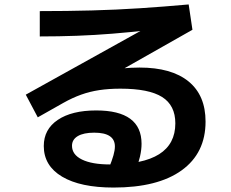

<svg xmlns="http://www.w3.org/2000/svg" viewBox="-20 -787 1040 864"><path d="M491 57Q342 57 259.5 8Q177 -41 177 -130Q177 -205 240 -247.5Q303 -290 413 -290Q515 -290 566 -252.5Q617 -215 617 -140Q617 -113 610 -82.5Q603 -52 590 -20L471 -33Q484 -65 490.5 -88Q497 -111 497 -128Q497 -190 404 -190Q356 -190 330 -174.5Q304 -159 304 -131Q304 -91 349 -69Q394 -47 475 -47Q623 -47 696 -93Q769 -139 769 -232Q769 -313 709.5 -350.5Q650 -388 522 -388Q470 -388 427 -381.5Q384 -375 345 -361Q306 -347 265 -324L150 -259L96 -361L647 -667L646 -651Q566 -642 486.5 -635.5Q407 -629 326 -626Q245 -623 159 -623V-737Q282 -737 393 -740Q504 -743 611 -750Q718 -757 829 -767L846 -653L341 -367L275 -429Q309 -441 351 -451Q393 -461 438 -468Q483 -475 527 -479Q571 -483 608 -483Q752 -483 828.5 -420.5Q905 -358 905 -240Q905 -98 797.5 -20.5Q690 57 491 57Z"/></svg>

Font: M PLUS 2
Style: Bold
Weight: 700
Designer: Coji Morishita
Foundry: UNDERFOREST DESIGN
Version: Version 1.001